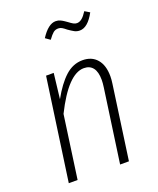

<svg xmlns="http://www.w3.org/2000/svg" viewBox="-140 -837 757 921"><g transform="rotate(-20 238.5 -376.0)"><path d="M413 -414Q413 -397 410 -377L357 0H312L365 -375Q368 -396 368 -412Q368 -453 352 -473.5Q336 -494 306 -494Q226 -494 140 -321L95 0H50L124 -522H163L148 -393Q185 -460 224.5 -496Q264 -532 313 -532Q360 -532 386.5 -501Q413 -470 413 -414ZM295 -695Q283 -705 274.5 -710Q266 -715 256 -715Q241 -715 230.5 -706.5Q220 -698 204 -676L180 -693Q218 -752 256 -752Q269 -752 279.5 -747Q290 -742 298.5 -736Q307 -730 310 -728Q323 -718 332 -713Q341 -708 350 -708Q363 -708 375.5 -718Q388 -728 402 -750L427 -735Q392 -670 351 -670Q336 -670 324 -676.5Q312 -683 295 -695Z"/></g></svg>

Font: Fira Sans Extra Condensed ExtraLight
Style: Italic
Weight: 275
Width: 3
Italic angle: -8°
Designer: Carrois Corporate & Edenspiekermann AG
Foundry: Carrois Corporate GbR & Edenspiekermann AG
Version: Version 4.203